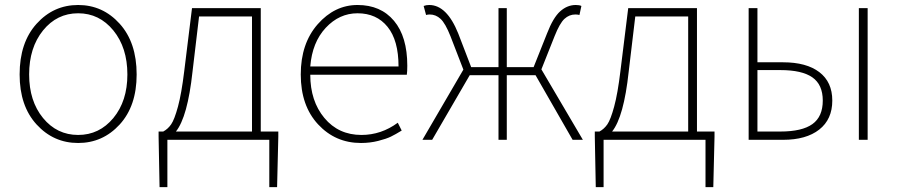

<svg xmlns="http://www.w3.org/2000/svg" viewBox="-20 -560 3600 769"><path d="M58.6 -261.7Q58.6 -389.6 126.5 -464.8Q194.3 -540 293 -540Q391.6 -540 459.5 -464.8Q527.3 -389.6 527.3 -261.7Q527.3 -135.7 459.5 -61.5Q391.6 12.7 293 12.7Q194.3 12.7 126.5 -61.5Q58.6 -135.7 58.6 -261.7ZM490.2 -261.7Q490.2 -369.1 434.1 -438Q377.9 -506.8 293 -506.8Q208 -506.8 152.3 -438Q96.7 -369.1 96.7 -261.7Q96.7 -155.3 152.3 -87.4Q208 -19.5 293 -19.5Q377.9 -19.5 434.1 -87.4Q490.2 -155.3 490.2 -261.7Z M777.3 -494.1 751 -272.5Q731.4 -91.8 684.6 -33.2H989.3V-494.1ZM1024.4 -33.2H1094.7V-12.7L1089.8 189.5H1058.6V0H650.4V189.5H619.1L615.2 -12.7V-33.2H633.8Q652.3 -43 665.5 -62Q678.7 -81.1 692.9 -133.3Q707 -185.5 717.8 -274.4L749 -527.3H1024.4Z M1425.8 12.7Q1323.2 12.7 1253.9 -62Q1184.6 -136.7 1184.6 -261.7Q1184.6 -385.7 1252.4 -462.9Q1320.3 -540 1412.1 -540Q1504.9 -540 1558.1 -476.6Q1611.3 -413.1 1611.3 -296.9Q1611.3 -273.4 1609.4 -260.7H1222.7Q1222.7 -155.3 1279.3 -87.4Q1335.9 -19.5 1427.7 -19.5Q1506.8 -19.5 1573.2 -68.4L1588.9 -37.1Q1563.5 -21.5 1545.4 -12.7Q1527.3 -3.9 1494.6 4.4Q1461.9 12.7 1425.8 12.7ZM1222.7 -293.9H1576.2Q1576.2 -398.4 1532.2 -452.6Q1488.3 -506.8 1412.1 -506.8Q1338.9 -506.8 1284.7 -448.7Q1230.5 -390.6 1222.7 -293.9Z M2148.4 -282.2 2314.5 0H2273.4L2125 -258.8H2009.8V0H1976.6V-258.8H1861.3L1710.9 0H1671.9L1835.9 -281.2L1784.2 -415Q1763.7 -466.8 1744.6 -484.4Q1725.6 -502 1701.2 -502Q1693.4 -502 1686.5 -500L1676.8 -536.1Q1686.5 -540 1699.2 -540Q1769.5 -540 1815.4 -425.8L1867.2 -291H1976.6V-527.3H2009.8V-291H2117.2L2170.9 -425.8Q2195.3 -489.3 2223.6 -514.6Q2252 -540 2286.1 -540Q2300.8 -540 2308.6 -536.1L2300.8 -500Q2293.9 -502 2284.2 -502Q2259.8 -502 2240.7 -484.4Q2221.7 -466.8 2201.2 -415Z M2524.4 -494.1 2498 -272.5Q2478.5 -91.8 2431.6 -33.2H2736.3V-494.1ZM2771.5 -33.2H2841.8V-12.7L2836.9 189.5H2805.7V0H2397.5V189.5H2366.2L2362.3 -12.7V-33.2H2380.9Q2399.4 -43 2412.6 -62Q2425.8 -81.1 2439.9 -133.3Q2454.1 -185.5 2464.8 -274.4L2496.1 -527.3H2771.5Z M2978.5 0V-527.3H3013.7V-310.5H3116.2Q3210 -310.5 3261.7 -271Q3313.5 -231.4 3313.5 -157.2Q3313.5 -82 3261.2 -41Q3209 0 3116.2 0ZM3013.7 -33.2H3105.5Q3192.4 -33.2 3233.9 -63Q3275.4 -92.8 3275.4 -157.2Q3275.4 -220.7 3233.9 -250Q3192.4 -279.3 3105.5 -279.3H3013.7ZM3419.9 0V-527.3H3455.1V0Z"/></svg>

Font: Gen Shin Gothic ExtraLight
Style: Regular
Weight: 100
Designer: [Source Han Sans]
Ryoko NISHIZUKA  (kana & ideographs); Paul D. Hunt (Latin, Greek & Cyrillic); Wenlong ZHANG  (bopomofo
Version: Version 1.002.20150607